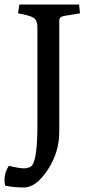

<svg xmlns="http://www.w3.org/2000/svg" viewBox="-44 -713 400 852"><path d="M219 -622V-128Q219 -37 167.5 41Q116 119 62 119Q19 119 -21 111Q-24 99 -24 85Q-24 53 -5 23Q42 34 62 34Q80 34 93 26Q122 6 122 -158V-592Q122 -622 106.5 -633Q91 -644 36 -654L42 -693H307L311 -654L239 -642Q219 -638 219 -622Z"/></svg>

Font: Poly
Style: Regular
Weight: 400
Designer: Jos Nicols Silva Schwarzenberg
Foundry: Jose Nicolas Silva Schwarzenberg
Version: Version 1.001